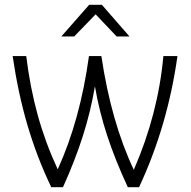

<svg xmlns="http://www.w3.org/2000/svg" viewBox="-20 -785 800 805"><path d="M724 -550Q683 -257 563 0H516Q463 -114 429.5 -216Q396 -318 378 -423Q360 -317 327.5 -215Q295 -113 244 0H195Q135 -125 95.5 -259Q56 -393 33 -550H90Q106 -419 138 -303Q170 -187 222 -75Q316 -281 353 -550H405Q446 -274 541 -73Q643 -307 665 -550ZM354 -765H407L523 -632H469L381 -725L291 -632H237Z"/></svg>

Font: Krub Light
Style: Regular
Weight: 300
Designer: Ekaluck Peanpanawate
Foundry: Cadson Demak Co.,Ltd.
Version: Version 1.000; ttfautohint (v1.6)